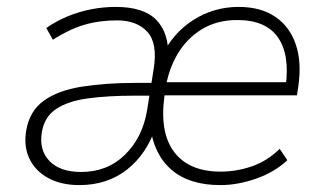

<svg xmlns="http://www.w3.org/2000/svg" viewBox="-20 -528 930 556"><path d="M210 8Q157 8 119.5 -12.5Q82 -33 65 -69Q48 -105 56 -151Q66 -207 107 -236.5Q148 -266 216.5 -277Q285 -288 375 -288H427L422 -251H372Q292 -251 234 -243Q176 -235 142 -212Q108 -189 101 -144Q93 -93 123.5 -61.5Q154 -30 215 -30Q291 -30 342 -80Q393 -130 406 -209L425 -328Q437 -403 406.5 -436Q376 -469 319 -469Q267 -469 223.5 -456Q180 -443 133 -413L114 -447Q143 -467 175.5 -480.5Q208 -494 243.5 -501Q279 -508 315 -508Q396 -508 432.5 -470.5Q469 -433 467 -366H449Q481 -433 540.5 -470.5Q600 -508 671 -508Q735 -508 777 -479.5Q819 -451 836.5 -399.5Q854 -348 844 -279L840 -252H441L447 -290H824L807 -277Q820 -369 785 -419.5Q750 -470 667 -470Q608 -470 564 -443Q520 -416 493 -369.5Q466 -323 458 -263L456 -248Q442 -143 485 -87Q528 -31 619 -31Q664 -31 708.5 -46Q753 -61 790 -97L812 -64Q776 -30 722.5 -11Q669 8 618 8Q528 8 476.5 -36.5Q425 -81 415 -163H432Q406 -83 348.5 -37.5Q291 8 210 8Z"/></svg>

Font: Mulish ExtraLight ExtraLight
Style: Italic
Weight: 250
Italic angle: -9°
Version: Version 3.603